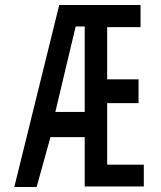

<svg xmlns="http://www.w3.org/2000/svg" viewBox="-20 -745 640 765"><path d="M216 -725H540V-637H407V-429H532V-334H407V-89H553V-2H317.5V-198.5H181L126 0H37ZM317.5 -299V-639.5H281.5L200.5 -299Z"/></svg>

Font: JuliaMono Medium
Style: Regular
Weight: 500
Monospace: yes
Designer: cormullion
Foundry: corm
Version: Version 0.054; ttfautohint (v1.8.4)